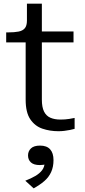

<svg xmlns="http://www.w3.org/2000/svg" viewBox="-20 -710 466 1055"><path d="M14 -477V-532H25Q59 -532 82 -536.5Q105 -541 116.5 -555Q128 -569 128 -597L193 -537H384V-477ZM210 -163Q210 -121 222 -97Q234 -73 257 -63Q280 -53 312 -53Q338 -53 360 -56.5Q382 -60 390 -62V-2Q380 1 365 4Q350 7 334 9Q318 11 301 11Q254 11 213 -3Q172 -17 146.5 -54.5Q121 -92 121 -162V-522L128 -530V-690H210ZM165 325 119 283Q150 271 174 257Q198 243 211.5 225Q225 207 225 184L239 189Q230 194 219 195.5Q208 197 199 197Q166 197 150 182.5Q134 168 134 144Q134 121 150 105.5Q166 90 200 90Q237 90 255.5 110.5Q274 131 274 170Q274 207 261 235.5Q248 264 223.5 285Q199 306 165 325Z"/></svg>

Font: Roboto Serif
Style: Regular
Weight: 400
Designer: Greg Gazdowicz
Foundry: Commercial Type
Version: Version 1.008